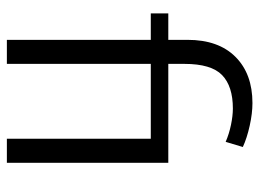

<svg xmlns="http://www.w3.org/2000/svg" viewBox="-118 -637 755 559"><g transform="rotate(90 259.5 -357.5)"><path d="M384 0V-419H166V0H96V-419H19V-470H96V-526Q96 -616 145.5 -665.5Q195 -715 280 -715Q310 -715 346 -707Q382 -699 408 -687L393 -637Q370 -647 343.5 -652.5Q317 -658 296 -658Q231 -658 198.5 -626.5Q166 -595 166 -517V-470H454V0Z"/></g></svg>

Font: Mukta Vaani Light
Style: Regular
Weight: 300
Designer: Noopur Datye, Girish Dalvi, Yashodeep Gholap, Pallavi Karambelkar
Foundry: Ek Type
Version: Version 2.538;PS 1.000;hotconv 16.6.51;makeotf.lib2.5.65220;